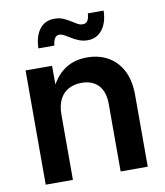

<svg xmlns="http://www.w3.org/2000/svg" viewBox="-82 -797 745 865"><g transform="rotate(-10 290.5 -364.5)"><path d="M181.6 -297.9V0H57.1V-522.5H178.2L178.7 -390.1H157.7Q182.1 -459.5 227.3 -495.8Q272.5 -532.2 339.4 -532.2Q394 -532.2 435.5 -508.5Q477.1 -484.9 500.5 -439.5Q523.9 -394 523.9 -327.6V0H399.9V-308.1Q399.9 -364.7 372.3 -394.3Q344.7 -423.8 294.9 -423.8Q262.7 -423.8 236.8 -410.4Q210.9 -397 196.3 -368.9Q181.6 -340.8 181.6 -297.9ZM357.4 -607.9Q335.9 -607.9 318.1 -615Q300.3 -622.1 285.2 -631.3Q270 -640.6 257.6 -647.7Q245.1 -654.8 234.4 -654.8Q220.2 -654.8 212.9 -641.8Q205.6 -628.9 204.6 -610.4H131.3Q132.8 -666 157.2 -697.8Q181.6 -729.5 224.6 -729.5Q246.6 -729.5 263.9 -722.4Q281.2 -715.3 295.4 -706.1Q309.6 -696.8 322.3 -689.7Q335 -682.6 347.2 -682.6Q362.3 -682.6 369.4 -693.6Q376.5 -704.6 377.9 -727.1H450.2Q448.7 -671.4 423.3 -639.6Q397.9 -607.9 357.4 -607.9Z"/></g></svg>

Font: Inter 28pt SemiBold
Style: Regular
Weight: 600
Designer: Rasmus Andersson
Foundry: rsms
Version: Version 4.001;git-66647c0bb